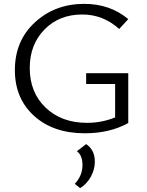

<svg xmlns="http://www.w3.org/2000/svg" viewBox="-20 -684 761 994"><path d="M426 -249V-305H644V-47Q548 6 419 6Q256 6 156.5 -84Q57 -174 57 -321Q57 -473 161 -568.5Q265 -664 416 -664Q550 -664 644 -585L597 -534Q514 -609 406 -609Q286 -609 210 -531Q134 -453 134 -332Q134 -205 216.5 -126.5Q299 -48 431 -48Q506 -48 576 -76V-249ZM426 62Q471 92 471 153Q471 193 450.5 230.5Q430 268 395 290L367 268Q407 225 407 171Q407 120 378 99Z"/></svg>

Font: EauTestSC
Style: Regular
Weight: 400
Designer: Christian Thalmann (Catharsis Fonts)
Version: Version 0.001;PS 000.001;hotconv 1.0.88;makeotf.lib2.5.64775